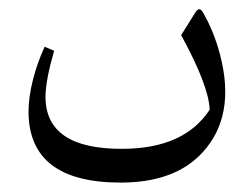

<svg xmlns="http://www.w3.org/2000/svg" viewBox="-20 -214 543 414"><path d="M244.6 106.9Q377.4 106.4 432.1 22.5Q430.2 -29.3 370.6 -138.2L401.4 -187.5Q409.7 -200.7 417.5 -187.5Q441.4 -146 454.6 -95.7Q488.8 35.6 417.5 113.8Q357.9 179.7 240.2 179.7Q42 179.7 41.5 26.9Q41.5 -4.9 51.3 -43Q59.6 -76.2 76.2 -113.3L96.7 -104.5Q78.6 -41.5 78.1 -6.8Q77.1 107.9 244.6 106.9Z"/></svg>

Font: Parastoo Print
Style: Print
Weight: 400
Foundry: Saber Rastikerdar (saber.rastikerdar@gmail.com)
Version: Version 1.0.0-alpha5